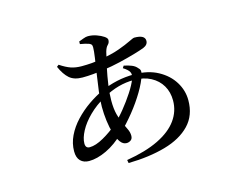

<svg xmlns="http://www.w3.org/2000/svg" viewBox="-91 -728 1182 932"><g transform="rotate(-15 500.0 -262.0)"><path d="M445 45Q542 29 606.5 -2.5Q671 -34 703 -78.5Q735 -123 735 -177Q735 -219 716 -251.5Q697 -284 661.5 -303Q626 -322 577 -322Q537 -322 498.5 -311.5Q460 -301 417 -277Q371 -251 336.5 -217Q302 -183 283.5 -148Q265 -113 265 -86Q265 -62 286 -62Q316 -62 356.5 -85Q397 -108 430 -137Q457 -161 485 -195.5Q513 -230 536.5 -266Q560 -302 570 -329Q578 -350 570.5 -363.5Q563 -377 540 -391L547 -402Q568 -398 585.5 -391Q603 -384 613 -371Q621 -364 622 -355.5Q623 -347 620 -337Q609 -301 582.5 -256.5Q556 -212 521 -168.5Q486 -125 448 -88Q402 -43 354 -20.5Q306 2 266 2Q239 2 223 -14Q207 -30 207 -62Q207 -102 225 -139.5Q243 -177 274 -210Q305 -243 342.5 -269Q380 -295 419 -313Q455 -329 497 -338.5Q539 -348 586 -348Q655 -348 704.5 -321Q754 -294 780.5 -251Q807 -208 807 -159Q807 -83 761 -35Q715 13 634 36Q553 59 448 61ZM464 -35Q446 -35 433 -53Q420 -71 411 -100.5Q402 -130 397.5 -165.5Q393 -201 393 -236Q393 -270 398.5 -313Q404 -356 410.5 -398Q417 -440 422 -474.5Q427 -509 427 -526Q427 -536 424 -540Q421 -544 412 -548Q403 -551 392 -553.5Q381 -556 369 -558V-571Q380 -575 393 -580Q406 -585 416 -585Q438 -585 459 -577.5Q480 -570 494 -560.5Q508 -551 508 -542Q508 -528 498.5 -519Q489 -510 483 -489Q475 -457 466 -415Q457 -373 451 -330.5Q445 -288 445 -253Q445 -212 452.5 -183.5Q460 -155 469.5 -134.5Q479 -114 487 -97.5Q495 -81 495 -64Q495 -49 485.5 -42Q476 -35 464 -35ZM340 -398Q298 -398 274.5 -418.5Q251 -439 233 -480L243 -488Q273 -468 296.5 -460Q320 -452 350 -452Q376 -452 401 -454Q426 -456 449 -461Q505 -470 543.5 -484Q582 -498 604 -509Q626 -520 632 -520Q685 -520 685 -490Q685 -480 679 -472.5Q673 -465 661 -460Q643 -453 608.5 -443Q574 -433 532 -423Q490 -413 446 -407Q420 -403 393 -400.5Q366 -398 340 -398Z"/></g></svg>

Font: Noto Serif SC ExtraLight Medium
Style: Regular
Weight: 500
Version: Version 2.002-H1;hotconv 1.1.0;makeotfexe 2.6.0